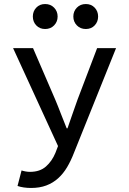

<svg xmlns="http://www.w3.org/2000/svg" viewBox="-20 -728 640 953"><path d="M134 205Q116 205 98.5 202.5Q81 200 67 195L87 118Q96 121 107 123Q118 125 129 125Q178 125 208 98.5Q238 72 255 31L268 -3L45 -489H144L254 -234Q268 -201 282 -164Q296 -127 311 -91H315Q327 -126 340 -163Q353 -200 365 -234L462 -489H556L347 31Q332 70 313 102Q294 134 268.5 157Q243 180 210 192.5Q177 205 134 205ZM204 -584Q177 -584 160 -602Q143 -620 143 -646Q143 -672 160 -690Q177 -708 204 -708Q231 -708 248.5 -690Q266 -672 266 -646Q266 -620 248.5 -602Q231 -584 204 -584ZM406 -584Q379 -584 361.5 -602Q344 -620 344 -646Q344 -672 361.5 -690Q379 -708 406 -708Q433 -708 450 -690Q467 -672 467 -646Q467 -620 450 -602Q433 -584 406 -584Z"/></svg>

Font: Source Code Pro Medium
Style: Regular
Weight: 500
Monospace: yes
Designer: Paul D. Hunt, Teo Tuominen
Foundry: Adobe Systems Incorporated
Version: Version 2.030;PS 1.000;hotconv 16.6.51;makeotf.lib2.5.65220